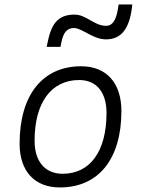

<svg xmlns="http://www.w3.org/2000/svg" viewBox="-20 -821 626 851"><path d="M245.1 9.8C416.5 9.8 518.1 -115.7 518.1 -328.6C518.1 -453.6 451.7 -527.3 339.8 -527.3C168.5 -527.3 66.9 -399.9 66.9 -184.1C66.9 -62.5 133.3 9.8 245.1 9.8ZM257.8 -50.8C179.2 -50.8 133.3 -105.5 133.3 -197.3C133.3 -366.2 207 -466.3 331.1 -466.3C407.7 -466.3 452.1 -412.1 452.1 -320.3C452.1 -150.9 379.9 -50.8 257.8 -50.8ZM187 -613.3H248L252 -632.8C260.3 -674.3 275.4 -696.8 307.6 -696.8C343.8 -696.8 391.6 -646.5 449.7 -646.5C518.1 -646.5 553.2 -694.3 564.9 -788.1L566.4 -801.3H505.9L502.9 -783.2C495.1 -732.9 479 -706.5 450.7 -706.5C397 -706.5 362.8 -756.3 310.5 -756.3C233.9 -756.3 206.5 -712.4 189.9 -627.9Z"/></svg>

Font: Cascadia Code NF Light
Style: Italic
Weight: 300
Italic angle: -10°
Monospace: yes
Designer: Aaron Bell
Foundry: Saja Typeworks
Version: Version 2404.023